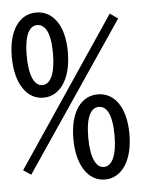

<svg xmlns="http://www.w3.org/2000/svg" viewBox="-53 -767 606 822"><g transform="rotate(-5 250.0 -356.0)"><path d="M133 -359C204 -359 254 -428 254 -545C254 -661 204 -725 133 -725C63 -725 13 -661 13 -545C13 -428 63 -359 133 -359ZM133 -413C101 -413 77 -453 77 -545C77 -636 101 -671 133 -671C166 -671 190 -636 190 -545C190 -453 166 -413 133 -413ZM365 13C436 13 486 -56 486 -172C486 -289 436 -353 365 -353C295 -353 245 -289 245 -172C245 -56 295 13 365 13ZM365 -41C333 -41 309 -81 309 -172C309 -264 333 -299 365 -299C398 -299 422 -264 422 -172C422 -81 398 -41 365 -41ZM52 -35 481 -669 447 -693 19 -57Z"/></g></svg>

Font: Noto Sans Mono CJK SC
Style: Regular
Weight: 400
Designer: Ryoko NISHIZUKA 西塚涼子 (kana, bopomofo & ideographs); Paul D. Hunt (Latin, Greek & Cyrillic); Sandoll Communications 산돌커뮤니
Foundry: Adobe
Version: Version 2.004;hotconv 1.0.118;makeotfexe 2.5.65603